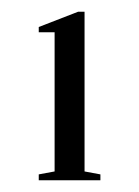

<svg xmlns="http://www.w3.org/2000/svg" viewBox="-20 -728 236 327"><path d="M46 -421V-431L73 -436V-673H46V-682L113 -708H124V-436L151 -431V-421Z"/></svg>

Font: Kalnia
Style: Regular
Weight: 400
Designer: Frida Medrano
Foundry: Frida Medrano
Version: Version 1.105